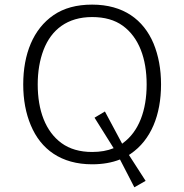

<svg xmlns="http://www.w3.org/2000/svg" viewBox="-20 -692 783 815"><path d="M371.1 -672.4C305.2 -672.4 251 -657.7 207.5 -627.9C121.1 -568.8 78.6 -462.9 78.6 -333.5C78.6 -268.6 89.4 -210.9 110.8 -160.2C153.3 -58.1 239.7 5.4 371.1 5.4C415.5 5.4 455.1 -1.5 489.3 -15.1L550.3 103L598.1 75.7L527.3 -34.2C529.8 -35.6 532.2 -37.6 534.7 -39.1C621.1 -98.1 663.6 -204.1 663.6 -333.5C663.6 -398.4 652.8 -456.1 631.8 -507.3C588.9 -608.9 503.4 -672.4 371.1 -672.4ZM371.1 -619.6C423.8 -619.6 467.3 -607.4 501.5 -582.5C569.8 -532.7 602.5 -443.4 602.5 -333.5C602.5 -224.1 569.8 -133.8 501.5 -84.5C500.5 -83.5 499.5 -82.5 498.5 -82L425.3 -218.8L381.3 -192.4L462.4 -63C436 -52.2 405.8 -46.9 371.1 -46.9C318.8 -46.9 275.4 -59.6 241.2 -84.5C172.9 -134.3 140.1 -223.6 140.1 -333.5C140.1 -388.2 148.4 -437 165 -480.5C198.2 -566.4 266.1 -619.6 371.1 -619.6Z"/></svg>

Font: Estedad Light
Style: Regular
Weight: 300
Designer: Amin Abedi
Version: Version 7.3